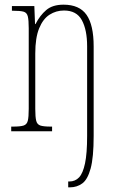

<svg xmlns="http://www.w3.org/2000/svg" viewBox="-20 -562 497 822"><path d="M272 240V215H277Q302 215 318.5 197.5Q335 180 344 137.5Q353 95 353 20V-364Q353 -434 330.5 -475.5Q308 -517 254 -517Q220 -517 192 -499Q164 -481 147.5 -440.5Q131 -400 131 -333V-96Q131 -61 135 -45Q139 -29 153 -24.5Q167 -20 197 -20H203V0H28V-20H36Q67 -20 81 -24.5Q95 -29 99 -45Q103 -61 103 -96V-441Q103 -476 99 -492Q95 -508 81 -512Q67 -516 36 -516H31V-536H127L130 -459H132Q151 -496 178 -519Q205 -542 252 -542Q320 -542 350.5 -498.5Q381 -455 381 -363V20Q381 112 368 159.5Q355 207 332 223.5Q309 240 280 240Z"/></svg>

Font: Noto Serif Tamil ExtraCondensed Thin
Style: Italic
Weight: 100
Width: 2
Italic angle: -12°
Designer: Indian Type Foundry, Tom Grace, and the Monotype Design Team
Foundry: Monotype Imaging Inc.
Version: Version 2.003; ttfautohint (v1.8.4.7-5d5b)